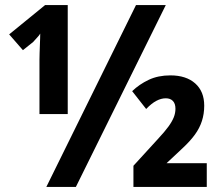

<svg xmlns="http://www.w3.org/2000/svg" viewBox="-20 -734 865 754"><path d="M162 0 514 -714H631L278 0ZM135 -500Q135 -512 135.5 -525.5Q136 -539 136.5 -554Q137 -569 137.5 -581Q138 -593 138 -602Q134 -595 125 -585.5Q116 -576 110 -569L70 -537L16 -599L157 -714H246V-286H135ZM504 0V-83L600 -188Q627 -217 641.5 -237Q656 -257 662.5 -273.5Q669 -290 669 -307Q669 -327 659 -337.5Q649 -348 631 -348Q613 -348 594 -338Q575 -328 554 -306L499 -376Q527 -403 564 -420.5Q601 -438 649 -438Q711 -438 746.5 -406.5Q782 -375 782 -319Q782 -287 773 -259Q764 -231 745.5 -205.5Q727 -180 698 -153L634 -93H792V0Z"/></svg>

Font: Noto Sans Display SemiCondensed
Style: Regular
Weight: 400
Width: 4
Version: Version 2.003